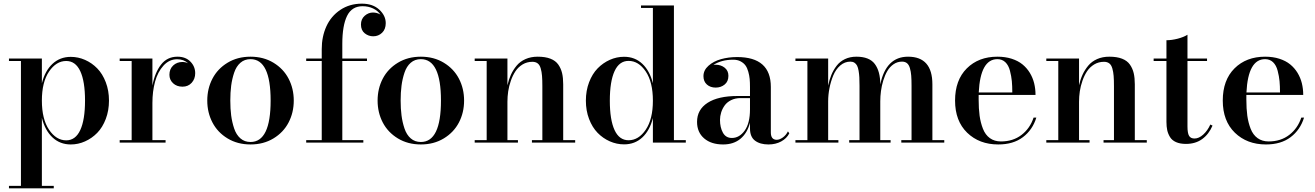

<svg xmlns="http://www.w3.org/2000/svg" viewBox="-20 -780 7192 1050"><path d="M29 236.5H94.5V-446.5H29V-460H209V-324.5Q226 -392.5 267 -430.8Q308 -469 367 -469Q407.5 -469 445 -452.5Q482.5 -436 511.8 -406Q541 -376 558.5 -330.2Q576 -284.5 576 -230Q576 -175.5 558.5 -129.5Q541 -83.5 511.8 -53.5Q482.5 -23.5 445 -6.8Q407.5 10 367 10Q308 10 267 -28.5Q226 -67 209 -135.5V236.5H274V250H29ZM209 -230Q209 -128.5 248.2 -70.5Q287.5 -12.5 342 -12.5Q393 -12.5 419 -68.8Q445 -125 445 -230Q445 -335 419 -390.8Q393 -446.5 342 -446.5Q287.5 -446.5 248.2 -388.8Q209 -331 209 -230Z M634.5 -13.5H700V-446.5H634.5V-460H813.5V-312Q827 -383.5 860.8 -426.8Q894.5 -470 950.5 -470Q995 -470 1021.2 -443.2Q1047.5 -416.5 1047.5 -379.5Q1047.5 -348.5 1028.2 -327.2Q1009 -306 978 -306Q946.5 -306 926.5 -324.8Q906.5 -343.5 906.5 -371Q906.5 -402.5 927 -421.8Q947.5 -441 977.5 -441Q994 -441 1009 -434Q984.5 -456 949 -456Q905.5 -456 874 -421.2Q842.5 -386.5 828 -333.5Q813.5 -280.5 813.5 -216.5V-13.5H885.5V0H634.5Z M1141.8 -110.2Q1113.5 -164.5 1113.5 -230Q1113.5 -295.5 1141.8 -349.8Q1170 -404 1224.5 -437Q1279 -470 1350 -470Q1421 -470 1475.5 -437Q1530 -404 1558.2 -349.8Q1586.5 -295.5 1586.5 -230Q1586.5 -164.5 1558.2 -110.2Q1530 -56 1475.5 -23Q1421 10 1350 10Q1279 10 1224.5 -23Q1170 -56 1141.8 -110.2ZM1350 -3.5Q1460 -3.5 1460 -230Q1460 -456.5 1350 -456.5Q1317.5 -456.5 1294.8 -436.8Q1272 -417 1260.5 -382.5Q1249 -348 1244.2 -311.2Q1239.5 -274.5 1239.5 -230Q1239.5 -185.5 1244.2 -148.8Q1249 -112 1260.5 -77.5Q1272 -43 1294.8 -23.2Q1317.5 -3.5 1350 -3.5Z M1654.5 -13.5H1739.5V-446.5H1654.5V-460H1739.5V-511.5Q1739.5 -580 1765 -636Q1790.5 -692 1841.2 -726Q1892 -760 1959 -760Q2019 -760 2054.2 -727.2Q2089.5 -694.5 2089.5 -653.5Q2089.5 -620 2069.5 -600.8Q2049.5 -581.5 2021 -581.5Q1995 -581.5 1974.5 -598Q1954 -614.5 1954 -646Q1954 -675.5 1974.2 -693.5Q1994.5 -711.5 2019.5 -711.5Q2041.5 -711.5 2060.5 -700.5Q2046 -721.5 2020.2 -733.8Q1994.5 -746 1963 -746Q1904 -746 1878 -693Q1852 -640 1852 -540V-460H1987V-446.5H1852V-13.5H1967V0H1654.5Z M2073.2 -110.2Q2045 -164.5 2045 -230Q2045 -295.5 2073.2 -349.8Q2101.5 -404 2156 -437Q2210.5 -470 2281.5 -470Q2352.5 -470 2407 -437Q2461.5 -404 2489.8 -349.8Q2518 -295.5 2518 -230Q2518 -164.5 2489.8 -110.2Q2461.5 -56 2407 -23Q2352.5 10 2281.5 10Q2210.5 10 2156 -23Q2101.5 -56 2073.2 -110.2ZM2281.5 -3.5Q2391.5 -3.5 2391.5 -230Q2391.5 -456.5 2281.5 -456.5Q2249 -456.5 2226.2 -436.8Q2203.5 -417 2192 -382.5Q2180.5 -348 2175.8 -311.2Q2171 -274.5 2171 -230Q2171 -185.5 2175.8 -148.8Q2180.5 -112 2192 -77.5Q2203.5 -43 2226.2 -23.2Q2249 -3.5 2281.5 -3.5Z M2576 -13.5H2641.5V-446.5H2576V-460H2755V-313.5Q2762 -345 2774 -371.2Q2786 -397.5 2805.2 -420.8Q2824.5 -444 2854 -457Q2883.5 -470 2920.5 -470Q2962 -470 2990.2 -459Q3018.5 -448 3033.2 -426.8Q3048 -405.5 3054 -379.8Q3060 -354 3060 -319V-13.5H3125.5V0H2889V-13.5H2946V-308Q2946 -343 2944.2 -365Q2942.5 -387 2937 -406Q2931.5 -425 2920.2 -433.5Q2909 -442 2891.5 -442Q2862 -442 2838.2 -427.8Q2814.5 -413.5 2799.2 -390.8Q2784 -368 2773.8 -338.8Q2763.5 -309.5 2759.2 -280.5Q2755 -251.5 2755 -223.5V-13.5H2812.5V0H2576Z M3730.5 -13.5V0H3550.5V-134.5Q3533.5 -66.5 3492.8 -28.5Q3452 9.5 3393 9.5Q3352.5 9.5 3315 -7Q3277.5 -23.5 3248.2 -53.5Q3219 -83.5 3201.5 -129.2Q3184 -175 3184 -229.5Q3184 -284 3201.5 -330Q3219 -376 3248.2 -406Q3277.5 -436 3315 -452.8Q3352.5 -469.5 3393 -469.5Q3452 -469.5 3492.8 -431Q3533.5 -392.5 3550.5 -324.5V-736.5H3485.5V-750H3665.5V-13.5ZM3550.5 -229.5Q3550.5 -331 3511.5 -389Q3472.5 -447 3417.5 -447Q3366.5 -447 3340.8 -390.8Q3315 -334.5 3315 -229.5Q3315 -124.5 3340.8 -68.8Q3366.5 -13 3417.5 -13Q3472.5 -13 3511.5 -70.8Q3550.5 -128.5 3550.5 -229.5Z M4013.5 -255H4081.5V-304.5Q4081.5 -329 4079.8 -348Q4078 -367 4072.2 -387.8Q4066.5 -408.5 4056.8 -422Q4047 -435.5 4030 -444.5Q4013 -453.5 3990 -453.5Q3925.5 -453.5 3881.5 -425Q3889.5 -426 3894 -426Q3922.5 -426 3943 -409.8Q3963.5 -393.5 3963.5 -365.5Q3963.5 -334.5 3943 -317.8Q3922.5 -301 3894 -301Q3864.5 -301 3845.8 -317.8Q3827 -334.5 3827 -363.5Q3827 -396 3854.5 -420.5Q3882 -445 3923 -456.5Q3964 -468 4011 -468Q4195.5 -468 4195.5 -304.5V-56Q4195.5 -15.5 4228 -15.5Q4243 -15.5 4260.8 -28Q4278.5 -40.5 4289 -61.5L4296.5 -51Q4282.5 -23 4252.2 -6.5Q4222 10 4182.5 10Q4136.5 10 4109 -10.8Q4081.5 -31.5 4081.5 -77.5V-109Q4067 -52.5 4029.5 -21.2Q3992 10 3934.5 10Q3869.5 10 3830.8 -23.2Q3792 -56.5 3792 -113.5Q3792 -180.5 3849.8 -217.8Q3907.5 -255 4013.5 -255ZM3982.5 -25.5Q4023.5 -25.5 4052.5 -65.8Q4081.5 -106 4081.5 -182V-243.5H4029.5Q4000.5 -243.5 3978 -232.2Q3955.5 -221 3942.8 -203Q3930 -185 3923.8 -164.8Q3917.5 -144.5 3917.5 -124Q3917.5 -83 3933.5 -54.2Q3949.5 -25.5 3982.5 -25.5Z M4330 -13.5H4395.5V-446.5H4330V-460H4509V-311.5Q4515.5 -343.5 4526.5 -370.2Q4537.5 -397 4555.2 -420.2Q4573 -443.5 4600.8 -456.8Q4628.5 -470 4663.5 -470Q4734.5 -470 4764.2 -430Q4794 -390 4794 -319V-318.5Q4825.5 -470 4946 -470Q5079 -470 5079 -319V-13.5H5144V0H4909V-13.5H4965V-310Q4965 -344.5 4963.2 -366.8Q4961.5 -389 4956 -407.5Q4950.5 -426 4940 -434.5Q4929.5 -443 4913 -443Q4887.5 -443 4866.8 -428.8Q4846 -414.5 4832.8 -392Q4819.5 -369.5 4810.5 -340.2Q4801.5 -311 4797.8 -282.2Q4794 -253.5 4794 -225.5V-13.5H4850.5V0H4624V-13.5H4680.5V-310Q4680.5 -338 4679.5 -356.5Q4678.5 -375 4675.5 -392.8Q4672.5 -410.5 4667.2 -420.8Q4662 -431 4652.8 -437Q4643.5 -443 4630.5 -443Q4599.5 -443 4575 -421.8Q4550.5 -400.5 4536.8 -367Q4523 -333.5 4516 -297.2Q4509 -261 4509 -225.5V-13.5H4565V0H4330Z M5647.5 -137Q5627 -70 5574.2 -30Q5521.5 10 5439 10Q5335.5 10 5269.2 -54.2Q5203 -118.5 5203 -230Q5203 -342 5267.2 -406Q5331.5 -470 5434.5 -470Q5477.5 -470 5512.5 -458.8Q5547.5 -447.5 5571.5 -428Q5595.5 -408.5 5611.8 -381.8Q5628 -355 5635.5 -324.8Q5643 -294.5 5643 -261H5332V-235Q5332 -185.5 5337.2 -147.2Q5342.5 -109 5355.5 -75.8Q5368.5 -42.5 5393.5 -24.5Q5418.5 -6.5 5454 -6.5Q5520 -6.5 5566.5 -42.2Q5613 -78 5632.5 -137ZM5434.5 -456.5Q5341.5 -456.5 5332.5 -274.5H5516Q5516 -309.5 5513.5 -336.2Q5511 -363 5503.2 -393Q5495.5 -423 5478 -439.8Q5460.5 -456.5 5434.5 -456.5Z M5702 -13.5H5767.5V-446.5H5702V-460H5881V-313.5Q5888 -345 5900 -371.2Q5912 -397.5 5931.2 -420.8Q5950.5 -444 5980 -457Q6009.5 -470 6046.5 -470Q6088 -470 6116.2 -459Q6144.5 -448 6159.2 -426.8Q6174 -405.5 6180 -379.8Q6186 -354 6186 -319V-13.5H6251.5V0H6015V-13.5H6072V-308Q6072 -343 6070.2 -365Q6068.5 -387 6063 -406Q6057.5 -425 6046.2 -433.5Q6035 -442 6017.5 -442Q5988 -442 5964.2 -427.8Q5940.5 -413.5 5925.2 -390.8Q5910 -368 5899.8 -338.8Q5889.5 -309.5 5885.2 -280.5Q5881 -251.5 5881 -223.5V-13.5H5938.5V0H5702Z M6611 -93Q6591 -46 6554.5 -19.5Q6518 7 6465.5 7Q6433.5 7 6411.5 -2.8Q6389.5 -12.5 6378.5 -30.5Q6367.5 -48.5 6363.2 -68.2Q6359 -88 6359 -113.5V-446.5H6289V-460H6359V-560Q6388 -560 6420.8 -568.5Q6453.5 -577 6474 -590V-460H6581V-446.5H6474V-88.5Q6474 -51.5 6482.8 -37Q6491.5 -22.5 6512.5 -22.5Q6536.5 -22.5 6560.2 -44Q6584 -65.5 6599 -99Z M7111.5 -137Q7091 -70 7038.2 -30Q6985.5 10 6903 10Q6799.5 10 6733.2 -54.2Q6667 -118.5 6667 -230Q6667 -342 6731.2 -406Q6795.5 -470 6898.5 -470Q6941.5 -470 6976.5 -458.8Q7011.5 -447.5 7035.5 -428Q7059.5 -408.5 7075.8 -381.8Q7092 -355 7099.5 -324.8Q7107 -294.5 7107 -261H6796V-235Q6796 -185.5 6801.2 -147.2Q6806.5 -109 6819.5 -75.8Q6832.5 -42.5 6857.5 -24.5Q6882.5 -6.5 6918 -6.5Q6984 -6.5 7030.5 -42.2Q7077 -78 7096.5 -137ZM6898.5 -456.5Q6805.5 -456.5 6796.5 -274.5H6980Q6980 -309.5 6977.5 -336.2Q6975 -363 6967.2 -393Q6959.5 -423 6942 -439.8Q6924.5 -456.5 6898.5 -456.5Z"/></svg>

Font: Bodoni* 16pt Medium
Style: Regular
Weight: 500
Version: Version 2.3